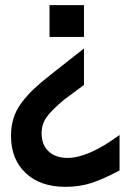

<svg xmlns="http://www.w3.org/2000/svg" viewBox="-20 -580 486 748"><path d="M307.1 -391.1V-249L230 -191.9Q182.6 -152.3 162.4 -124.8Q142.1 -97.2 142.1 -60.1Q142.1 -16.1 169.2 9.5Q196.3 35.2 243.2 35.2Q324.2 35.2 445.8 -54.2V84Q387.7 115.2 340.1 131.6Q292.5 147.9 234.9 147.9Q137.2 147.9 80.1 94.2Q22.9 40.5 22.9 -50.8Q22.9 -87.9 32.5 -118.9Q42 -149.9 63.5 -179Q85 -208 112.1 -233.6Q139.2 -259.3 181.2 -292ZM172.9 -436V-560.1H307.1V-436Z"/></svg>

Font: TASA Explorer SemiBold
Style: Regular
Weight: 600
Designer: Weizhong Zhang
Foundry: Local Remote
Version: Version 1.000;Glyphs 3.1.2 (3151)